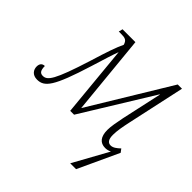

<svg xmlns="http://www.w3.org/2000/svg" viewBox="-198 -706 1087 1087"><g transform="rotate(45 345.5 -163.0)"><path d="M628 0 512 210H559L672 -34L657 -54C638 -36 621 -23 602 -23C581 -23 569 -39 569 -75C569 -108 577 -149 586 -191L661 -536H627L335 -55L288 -536H185L179 -512H195C230 -512 243 -508 252 -479C232 -437 213 -381 183 -283C113 -60 88 -30 52 -30C31 -30 21 -43 21 -78C0 -78 -10 -64 -10 -43C-10 -18 6 8 44 8C103 8 136 -33 208 -265C232 -342 247 -392 261 -429L302 0H333L594 -424H596L543 -182C534 -137 527 -100 527 -72C527 -18 550 9 590 9C603 9 616 6 628 0Z"/></g></svg>

Font: Noto Serif Condensed ExtraLight
Style: Italic
Weight: 200
Width: 3
Italic angle: -12°
Designer: Monotype Design Team
Foundry: Monotype Imaging Inc.
Version: Version 2.013